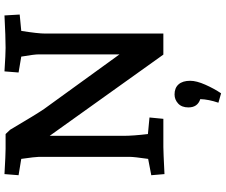

<svg xmlns="http://www.w3.org/2000/svg" viewBox="-95 -655 1008 858"><g transform="rotate(-90 409.0 -226.0)"><path d="M55 -54 128 -68Q137 -131 137 -149V-557Q137 -572 128 -635L55 -647L60 -710Q148 -705 173 -705H239L258 -685Q327 -568 351 -533L595 -196V-557Q595 -577 585 -635L514 -647L519 -710Q597 -705 624 -705Q672 -705 769 -710L773 -642L700 -635Q688 -561 688 -527V0H594L231 -508V-179Q231 -135 239 -69L313 -62L307 0H181Q160 0 60 5ZM395 165Q358 153 358 112Q358 82 375.5 66Q393 50 416 50Q445 50 461 68Q477 86 477 120Q477 148 459.5 187.5Q442 227 421 258L379 246Q394 202 395 165Z"/></g></svg>

Font: Andada Pro
Style: Bold
Weight: 700
Designer: Carolina Giovagnoli
Foundry: Huerta Tipografica
Version: Version 3.005; ttfautohint (v1.8.4)